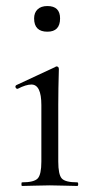

<svg xmlns="http://www.w3.org/2000/svg" viewBox="-20 -616 312 636"><path d="M137 -511Q93 -511 93 -555Q93 -574 104.5 -585Q116 -596 137 -596Q179 -596 179 -555Q179 -511 137 -511ZM53 0Q51 0 51 -6Q51 -12 53 -12Q93 -12 105 -25Q117 -38 117 -81V-268Q117 -336 84 -336Q66 -336 39 -322Q36 -321 33.5 -323.5Q31 -326 31 -329Q31 -332 34 -334L163 -394Q165 -396 167 -396Q175 -396 175 -387Q175 -383 174.5 -366.5Q174 -350 173.5 -323.5Q173 -297 173 -269V-81Q173 -38 184.5 -25Q196 -12 236 -12Q239 -12 239 -6Q239 0 236 0Q225 0 194.5 -1Q164 -2 145 -2Q126 -2 95 -1Q64 0 53 0Z"/></svg>

Font: Cormorant Infant
Style: Regular
Weight: 400
Designer: Christian Thalmann (Catharsis Fonts)
Version: Version 1.000;PS 002.000;hotconv 1.0.88;makeotf.lib2.5.64775